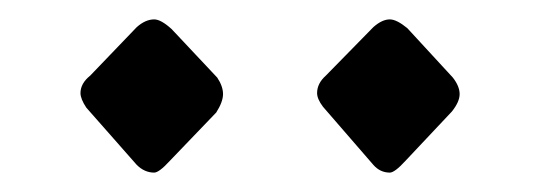

<svg xmlns="http://www.w3.org/2000/svg" viewBox="-20 -726 566 198"><path d="M73 -648 121 -698Q130 -706 139 -706Q146 -706 157 -696L204 -646Q210 -637 210 -629Q210 -621 203 -610L155 -560Q144 -548 139 -548Q129 -548 121 -556L69 -615Q63 -624 63 -630Q63 -640 73 -648ZM316 -648 365 -698Q374 -706 382 -706Q389 -706 400 -697L447 -646Q454 -637 454 -629Q454 -621 446 -611L398 -560Q387 -548 382 -548Q372 -548 365 -556L313 -616Q307 -624 307 -630Q307 -640 316 -648Z"/></svg>

Font: MM Ethnic
Style: Regular
Weight: 400
Designer: Khon Soe Zaw Thu
Version: Version 1.00 July 18, 2016, initial release